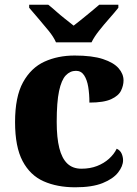

<svg xmlns="http://www.w3.org/2000/svg" viewBox="-20 -786 581 816"><path d="M300 10Q223 10 165.5 -15.5Q108 -41 76 -101.5Q44 -162 44 -267Q44 -375 78 -436.5Q112 -498 169 -524Q226 -550 297 -550Q372 -550 417.5 -535Q463 -520 484 -496Q505 -472 505 -444Q505 -423 494.5 -401Q484 -379 452.5 -364.5Q421 -350 360 -350Q360 -386 355 -416.5Q350 -447 337.5 -466Q325 -485 303 -485Q278 -485 259.5 -465.5Q241 -446 231 -399Q221 -352 221 -268Q221 -201 232 -157Q243 -113 266 -91Q289 -69 326 -69Q363 -69 392.5 -80.5Q422 -92 443.5 -111.5Q465 -131 476 -154Q491 -147 497 -133Q503 -119 503 -105Q503 -80 482 -53Q461 -26 416.5 -8Q372 10 300 10ZM218 -606Q208 -629 186.5 -655.5Q165 -682 142.5 -708Q120 -734 104 -753V-766H185Q198 -756 217 -739Q236 -722 257 -705.5Q278 -689 293 -677Q308 -689 329 -705.5Q350 -722 370 -739Q390 -756 402 -766H483V-753Q468 -734 445 -708Q422 -682 401 -655.5Q380 -629 369 -606Z"/></svg>

Font: Noto Serif Khmer ExtraBold
Style: Regular
Weight: 800
Version: Version 2.003